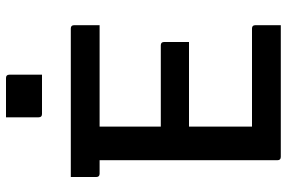

<svg xmlns="http://www.w3.org/2000/svg" viewBox="-178 -778 956 640"><g transform="rotate(-90 300.0 -458.0)"><path d="M229 -916H360Q371 -916 371 -905V-796H240Q229 -796 229 -807ZM97 0Q86 0 86 -11V-604H41Q30 -604 30 -615V-700H525Q536 -700 536 -689V-604H198V-400H469Q480 -400 480 -389V-306H198V-96H525Q536 -96 536 -85V0Z"/></g></svg>

Font: Recursive Mn Lnr St Med
Style: Regular
Weight: 500
Monospace: yes
Version: Version 1.079;hotconv 1.0.112;makeotfexe 2.5.65598; ttfautoh